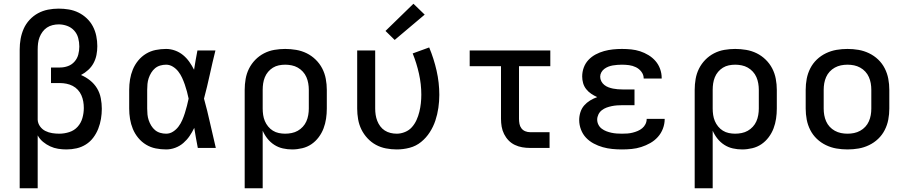

<svg xmlns="http://www.w3.org/2000/svg" viewBox="-20 -789 4840 1024"><path d="M85 215V-525Q85 -554 90 -582Q95 -610 106.5 -636Q118 -662 138 -683.5Q158 -705 183 -718.5Q208 -732 236 -737.5Q264 -743 293 -743Q320 -743 347 -738.5Q374 -734 398.5 -722Q423 -710 443 -691Q463 -672 475.5 -648Q488 -624 493.5 -597Q499 -570 499 -543Q499 -519 494.5 -496Q490 -473 479 -452.5Q468 -432 450.5 -416Q433 -400 412 -389Q438 -378 460.5 -360Q483 -342 497.5 -318Q512 -294 517.5 -265.5Q523 -237 523 -209Q523 -182 518.5 -155Q514 -128 504 -102.5Q494 -77 477.5 -55Q461 -33 438 -18.5Q415 -4 388.5 2Q362 8 334 8Q312 8 290 4.5Q268 1 247.5 -8.5Q227 -18 209.5 -32.5Q192 -47 181 -67V215ZM296 -76Q323 -76 349.5 -84.5Q376 -93 394 -113Q412 -133 419.5 -159.5Q427 -186 427 -213Q427 -231 424 -248Q421 -265 414 -281Q407 -297 395 -310Q383 -323 367.5 -331Q352 -339 334.5 -342.5Q317 -346 300 -346H252V-429H300Q322 -429 342.5 -436.5Q363 -444 377.5 -460.5Q392 -477 397.5 -498Q403 -519 403 -541Q403 -564 397 -586.5Q391 -609 375.5 -626Q360 -643 338 -651Q316 -659 293 -659Q277 -659 260.5 -655Q244 -651 230.5 -642Q217 -633 207 -619.5Q197 -606 191 -590.5Q185 -575 183 -558.5Q181 -542 181 -525V-155V-150Q182 -131 193.5 -115Q205 -99 222 -90.5Q239 -82 258 -79Q277 -76 296 -76Z M866 8Q838 8 810.5 2.5Q783 -3 759 -17.5Q735 -32 717 -54Q699 -76 688.5 -101.5Q678 -127 673.5 -154.5Q669 -182 669 -210V-310Q669 -338 673.5 -365.5Q678 -393 688.5 -418.5Q699 -444 717 -466Q735 -488 759 -502.5Q783 -517 810.5 -522.5Q838 -528 866 -528Q890 -528 913.5 -519.5Q937 -511 956 -495.5Q975 -480 989.5 -459.5Q1004 -439 1015 -417Q1019 -443 1023.5 -468.5Q1028 -494 1033 -520H1129Q1113 -456 1099 -391.5Q1085 -327 1068 -263Q1086 -198 1100.5 -132Q1115 -66 1131 0H1035Q1030 -27 1025 -53.5Q1020 -80 1016 -107Q1005 -84 991 -63.5Q977 -43 958 -26.5Q939 -10 915 -1Q891 8 866 8ZM866 -76Q886 -76 903 -87Q920 -98 932 -114Q944 -130 952 -148.5Q960 -167 966 -186Q972 -205 977 -224.5Q982 -244 986 -263Q982 -282 977 -301Q972 -320 965.5 -338.5Q959 -357 951 -374.5Q943 -392 931 -407.5Q919 -423 902 -433.5Q885 -444 866 -444Q850 -444 834.5 -439.5Q819 -435 807 -425Q795 -415 786.5 -401Q778 -387 773 -372Q768 -357 766.5 -341.5Q765 -326 765 -310V-210Q765 -194 766.5 -178.5Q768 -163 773 -148Q778 -133 786.5 -119Q795 -105 807 -95Q819 -85 834.5 -80.5Q850 -76 866 -76Z M1285 215V-310Q1285 -339 1290 -368Q1295 -397 1308 -423Q1321 -449 1341.5 -470Q1362 -491 1388 -504.5Q1414 -518 1443 -523Q1472 -528 1501 -528Q1530 -528 1559.5 -523Q1589 -518 1615.5 -505Q1642 -492 1663.5 -471Q1685 -450 1698.5 -424Q1712 -398 1717.5 -368.5Q1723 -339 1723 -310V-210Q1723 -183 1719 -156Q1715 -129 1705.5 -104Q1696 -79 1679.5 -57Q1663 -35 1641 -20Q1619 -5 1592 1.5Q1565 8 1538 8Q1513 8 1488.5 2.5Q1464 -3 1443 -16.5Q1422 -30 1406.5 -49.5Q1391 -69 1381 -92V215ZM1501 -76Q1518 -76 1535.5 -79.5Q1553 -83 1568 -91.5Q1583 -100 1595 -113Q1607 -126 1614 -142Q1621 -158 1624 -175.5Q1627 -193 1627 -210V-310Q1627 -327 1624 -344.5Q1621 -362 1614 -378Q1607 -394 1595 -407Q1583 -420 1568 -428.5Q1553 -437 1535.5 -440.5Q1518 -444 1501 -444Q1484 -444 1467 -440.5Q1450 -437 1435.5 -428Q1421 -419 1410 -406Q1399 -393 1392.5 -377Q1386 -361 1383.5 -344Q1381 -327 1381 -310V-210Q1381 -193 1383.5 -176Q1386 -159 1392.5 -143.5Q1399 -128 1410 -114.5Q1421 -101 1435.5 -92Q1450 -83 1467 -79.5Q1484 -76 1501 -76Z M2096 8Q2067 8 2038.5 2.5Q2010 -3 1985 -16.5Q1960 -30 1940 -51.5Q1920 -73 1907.5 -98.5Q1895 -124 1890 -152.5Q1885 -181 1885 -210V-520H1981V-210Q1981 -193 1983.5 -176.5Q1986 -160 1992 -144.5Q1998 -129 2008 -115.5Q2018 -102 2032 -93Q2046 -84 2062.5 -80Q2079 -76 2096 -76Q2118 -76 2140 -85Q2162 -94 2177 -111Q2192 -128 2201.5 -149Q2211 -170 2216.5 -192.5Q2222 -215 2224.5 -238Q2227 -261 2227 -284Q2227 -340 2214.5 -396Q2202 -452 2181 -504L2269 -536Q2294 -476 2308.5 -412Q2323 -348 2323 -283Q2323 -249 2318 -214Q2313 -179 2302 -146Q2291 -113 2272 -83.5Q2253 -54 2226 -32Q2199 -10 2165 -1Q2131 8 2096 8ZM2085 -576 2036 -624 2185 -769 2245 -711Z M2807 0Q2786 0 2765.5 -3.5Q2745 -7 2726 -16Q2707 -25 2692.5 -40Q2678 -55 2668.5 -74Q2659 -93 2655.5 -113.5Q2652 -134 2652 -155V-436H2485V-520H2915V-436H2748V-155Q2748 -142 2750.5 -128.5Q2753 -115 2761 -104.5Q2769 -94 2781.5 -89Q2794 -84 2807 -84H2911V0Z M3297 8Q3271 8 3245.5 5.5Q3220 3 3195 -4Q3170 -11 3146.5 -23.5Q3123 -36 3105.5 -54.5Q3088 -73 3078.5 -98Q3069 -123 3069 -149Q3069 -170 3075.5 -190.5Q3082 -211 3095.5 -226.5Q3109 -242 3127 -253Q3145 -264 3165 -271Q3148 -279 3133 -289Q3118 -299 3106.5 -313.5Q3095 -328 3090 -345.5Q3085 -363 3085 -381Q3085 -406 3093.5 -429Q3102 -452 3118.5 -469.5Q3135 -487 3156.5 -498.5Q3178 -510 3201.5 -516.5Q3225 -523 3249 -525.5Q3273 -528 3297 -528Q3322 -528 3346.5 -525.5Q3371 -523 3394 -515.5Q3417 -508 3438.5 -495Q3460 -482 3476 -463.5Q3492 -445 3500.5 -421.5Q3509 -398 3509 -373Q3509 -373 3509 -372Q3509 -371 3509 -370H3413Q3413 -371 3413 -371Q3413 -371 3413 -371Q3413 -390 3401 -406Q3389 -422 3371.5 -430.5Q3354 -439 3335 -441.5Q3316 -444 3297 -444Q3285 -444 3272.5 -443Q3260 -442 3248 -440Q3236 -438 3224.5 -433.5Q3213 -429 3203 -421.5Q3193 -414 3187 -403Q3181 -392 3181 -380Q3181 -380 3181 -380Q3181 -380 3181 -380Q3181 -367 3187 -355.5Q3193 -344 3203 -336Q3213 -328 3225 -323.5Q3237 -319 3249.5 -316.5Q3262 -314 3274.5 -313Q3287 -312 3300 -312H3364V-228H3300Q3286 -228 3271.5 -227Q3257 -226 3242.5 -223Q3228 -220 3214.5 -215Q3201 -210 3189.5 -201Q3178 -192 3171.5 -178.5Q3165 -165 3165 -151Q3165 -137 3171.5 -124Q3178 -111 3189.5 -102.5Q3201 -94 3214 -89Q3227 -84 3241 -81Q3255 -78 3269 -77Q3283 -76 3297 -76Q3312 -76 3326 -77Q3340 -78 3354 -81.5Q3368 -85 3381 -90.5Q3394 -96 3405 -105Q3416 -114 3422.5 -127Q3429 -140 3429 -155H3525Q3525 -154 3525 -154Q3525 -154 3525 -154Q3525 -128 3515.5 -103Q3506 -78 3488.5 -58.5Q3471 -39 3448 -26Q3425 -13 3400 -5Q3375 3 3349 5.5Q3323 8 3297 8Z M3685 215V-310Q3685 -339 3690 -368Q3695 -397 3708 -423Q3721 -449 3741.5 -470Q3762 -491 3788 -504.5Q3814 -518 3843 -523Q3872 -528 3901 -528Q3930 -528 3959.5 -523Q3989 -518 4015.5 -505Q4042 -492 4063.5 -471Q4085 -450 4098.5 -424Q4112 -398 4117.5 -368.5Q4123 -339 4123 -310V-210Q4123 -183 4119 -156Q4115 -129 4105.5 -104Q4096 -79 4079.5 -57Q4063 -35 4041 -20Q4019 -5 3992 1.5Q3965 8 3938 8Q3913 8 3888.5 2.5Q3864 -3 3843 -16.5Q3822 -30 3806.5 -49.5Q3791 -69 3781 -92V215ZM3901 -76Q3918 -76 3935.5 -79.5Q3953 -83 3968 -91.5Q3983 -100 3995 -113Q4007 -126 4014 -142Q4021 -158 4024 -175.5Q4027 -193 4027 -210V-310Q4027 -327 4024 -344.5Q4021 -362 4014 -378Q4007 -394 3995 -407Q3983 -420 3968 -428.5Q3953 -437 3935.5 -440.5Q3918 -444 3901 -444Q3884 -444 3867 -440.5Q3850 -437 3835.5 -428Q3821 -419 3810 -406Q3799 -393 3792.5 -377Q3786 -361 3783.5 -344Q3781 -327 3781 -310V-210Q3781 -193 3783.5 -176Q3786 -159 3792.5 -143.5Q3799 -128 3810 -114.5Q3821 -101 3835.5 -92Q3850 -83 3867 -79.5Q3884 -76 3901 -76Z M4500 8Q4470 8 4441 3Q4412 -2 4385 -15Q4358 -28 4336.5 -48.5Q4315 -69 4301.5 -95.5Q4288 -122 4282.5 -151Q4277 -180 4277 -210V-310Q4277 -340 4282.5 -369Q4288 -398 4301.5 -424.5Q4315 -451 4336.5 -471.5Q4358 -492 4385 -505Q4412 -518 4441 -523Q4470 -528 4500 -528Q4530 -528 4559 -523Q4588 -518 4615 -505Q4642 -492 4663.5 -471.5Q4685 -451 4698.5 -424.5Q4712 -398 4717.5 -369Q4723 -340 4723 -310V-210Q4723 -180 4717.5 -151Q4712 -122 4698.5 -95.5Q4685 -69 4663.5 -48.5Q4642 -28 4615 -15Q4588 -2 4559 3Q4530 8 4500 8ZM4500 -76Q4518 -76 4535 -79.5Q4552 -83 4567.5 -91.5Q4583 -100 4595 -113Q4607 -126 4614 -142Q4621 -158 4624 -175Q4627 -192 4627 -210V-310Q4627 -328 4624 -345Q4621 -362 4614 -378Q4607 -394 4595 -407Q4583 -420 4567.5 -428.5Q4552 -437 4535 -440.5Q4518 -444 4500 -444Q4482 -444 4465 -440.5Q4448 -437 4432.5 -428.5Q4417 -420 4405 -407Q4393 -394 4386 -378Q4379 -362 4376 -345Q4373 -328 4373 -310V-210Q4373 -192 4376 -175Q4379 -158 4386 -142Q4393 -126 4405 -113Q4417 -100 4432.5 -91.5Q4448 -83 4465 -79.5Q4482 -76 4500 -76Z"/></svg>

Font: Iosevka SS04 Medium Extended
Style: Regular
Weight: 500
Width: 7
Monospace: yes
Designer: Belleve Invis
Foundry: Belleve Invis
Version: Version 19.0.0; ttfautohint (v1.8.4)